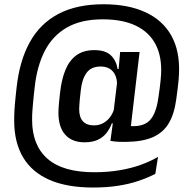

<svg xmlns="http://www.w3.org/2000/svg" viewBox="-20 -686 885 879"><path d="M367 -34.5Q310 -34.5 278.8 -69.2Q247.5 -104 247.5 -170Q247.5 -174.5 247.8 -180Q248 -185.5 248.5 -194.8Q249 -204 250.5 -220Q252 -236 255 -261.5Q261.5 -322 279.5 -365.8Q297.5 -409.5 329.8 -433Q362 -456.5 412 -456.5Q462.5 -456.5 487.2 -433Q512 -409.5 518.5 -370H542.5L515.5 -284Q516 -287.5 516 -290.8Q516 -294 516 -297Q516 -324.5 507 -343.2Q498 -362 481.2 -371.8Q464.5 -381.5 441 -381.5Q397.5 -381.5 376.5 -352.8Q355.5 -324 350 -274Q347 -248.5 345.5 -232.8Q344 -217 343.5 -208Q343 -199 342.8 -194.2Q342.5 -189.5 342.5 -186Q342.5 -149 359.8 -130.5Q377 -112 410.5 -112Q432.5 -112 450.8 -121.5Q469 -131 482.5 -148Q496 -165 502.5 -187.5L513.5 -121.5H492Q482.5 -96 467 -76.5Q451.5 -57 427.2 -45.8Q403 -34.5 367 -34.5ZM485.5 -41 500 -147.5 498.5 -163 519 -333 521 -347 529.5 -442.5 530 -448H619L572.5 -52ZM554 -110Q563.5 -109.5 570.8 -109Q578 -108.5 590.5 -108.5Q643.5 -108.5 669 -138.8Q694.5 -169 704 -232Q708.5 -260 711.2 -282.2Q714 -304.5 715.5 -320.8Q717 -337 717.5 -347Q721.5 -426 692.8 -482Q664 -538 603.2 -567.8Q542.5 -597.5 450.5 -597.5Q351 -597.5 285.8 -559.8Q220.5 -522 185 -452.8Q149.5 -383.5 139 -288.5Q136 -262.5 134 -243Q132 -223.5 130.8 -208.5Q129.5 -193.5 128.5 -181.2Q127.5 -169 127.2 -158.5Q127 -148 127 -137Q127 -21 197.5 40.8Q268 102.5 411 102.5Q475 102.5 528.8 93.2Q582.5 84 626.2 68Q670 52 703.5 32L691 110Q656 128 614 142.2Q572 156.5 520.5 164.5Q469 172.5 405.5 172.5Q287.5 172.5 207.2 137.8Q127 103 86 34.8Q45 -33.5 45 -133.5Q45 -145.5 45.2 -157.2Q45.5 -169 46.2 -181.8Q47 -194.5 48.2 -209.8Q49.5 -225 51.5 -243.8Q53.5 -262.5 56 -285.5Q69.5 -408.5 116.8 -493.5Q164 -578.5 247.8 -622.5Q331.5 -666.5 453.5 -666.5Q566.5 -666.5 645.5 -630.2Q724.5 -594 764.2 -523.2Q804 -452.5 799.5 -348.5Q799 -337 797.8 -321.5Q796.5 -306 793.8 -283.8Q791 -261.5 786.5 -228.5Q777.5 -163 752 -120.8Q726.5 -78.5 679.8 -58Q633 -37.5 559 -36.5Q539.5 -36 521.2 -37Q503 -38 485.5 -41Z"/></svg>

Font: Anek Bangla Medium Medium
Style: Regular
Weight: 500
Version: Version 1.003